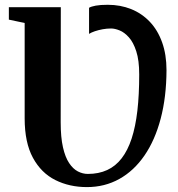

<svg xmlns="http://www.w3.org/2000/svg" viewBox="-20 -773 744 802"><path d="M343 8.5Q270 8.5 211 -21Q152 -50.5 117.5 -114Q83 -177.5 83 -278.5V-677L17 -691V-743H234L233.5 -261.5Q233.5 -199.5 243 -157.8Q252.5 -116 268.8 -91.8Q285 -67.5 305.2 -57Q325.5 -46.5 347 -46.5Q392.5 -46.5 427.8 -62.8Q463 -79 488.2 -111.8Q513.5 -144.5 529.8 -194Q546 -243.5 553.8 -310.2Q561.5 -377 561.5 -462Q561.5 -521 549.2 -558.8Q537 -596.5 518.2 -617.2Q499.5 -638 479.5 -646Q459.5 -654 444 -654Q426.5 -654 408.8 -650.8Q391 -647.5 376.2 -642.5Q361.5 -637.5 352 -631.5V-740.5Q361 -746 380.2 -749.5Q399.5 -753 430 -753Q483 -753 527.8 -735Q572.5 -717 605.8 -682Q639 -647 657.2 -596Q675.5 -545 675.5 -479.5Q675 -367.5 651.2 -277.5Q627.5 -187.5 583.5 -123.5Q539.5 -59.5 478.5 -25.5Q417.5 8.5 343 8.5Z"/></svg>

Font: Merriweather 48pt
Style: Bold
Weight: 700
Version: Version 2.100